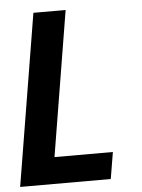

<svg xmlns="http://www.w3.org/2000/svg" viewBox="-53 -777 605 819"><g transform="rotate(-5 250.0 -367.5)"><path d="M0 0 121 -735H259L157 -114H407L388 0Z"/></g></svg>

Font: Iosevka Heavy Oblique
Style: Regular
Weight: 900
Italic angle: -9°
Monospace: yes
Designer: Belleve Invis
Foundry: Belleve Invis
Version: Version 32.5.0; ttfautohint (v1.8.4)